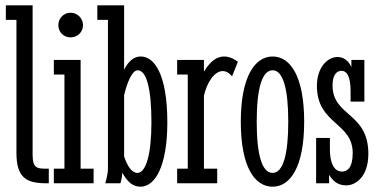

<svg xmlns="http://www.w3.org/2000/svg" viewBox="-20 -691 1433 724"><path d="M2 -616H42V-114C42 -23 78 0 152 0H164V-55H151C118 -55 103 -59 103 -108V-671H2Z M183 -410H223V-55H183V0H333V-55H284V-465H183ZM200 -596C200 -570 220 -550 246 -550C272 -550 293 -570 293 -596C293 -622 272 -643 246 -643C220 -643 200 -622 200 -596Z M347 -616H387V-55C387 -33 377 0 377 0H434C434 0 441 -20 441 -40C460 -6 480 13 510 13C565 13 611 -65 611 -229C611 -413 561 -478 511 -478C486 -478 465 -462 448 -428V-671H347ZM448 -332C458 -375 477 -426 499 -426C533 -426 551 -355 551 -229C551 -108 530 -39 498 -39C477 -39 460 -65 448 -101Z M648 -410H688V-55H648V0H799V-55H749V-330C760 -379 788 -423 820 -423C839 -423 851 -407 855 -403L877 -458C872 -462 851 -478 825 -478C799 -478 774 -462 749 -421V-465H648Z M1127 -232C1127 -403 1075 -478 1008 -478C941 -478 888 -402 888 -232C888 -62 940 13 1008 13C1075 13 1127 -62 1127 -232ZM1067 -232C1067 -107 1047 -39 1008 -39C968 -39 948 -107 948 -232C948 -357 968 -426 1008 -426C1047 -426 1067 -358 1067 -232Z M1221 0V-32C1236 -7 1255 8 1286 8C1319 8 1369 -22 1369 -111C1369 -268 1234 -251 1234 -369C1234 -411 1251 -424 1268 -424C1287 -424 1302 -405 1302 -347V-308H1354V-465H1305V-438C1294 -463 1275 -476 1253 -476C1214 -476 1175 -436 1175 -367C1175 -222 1310 -230 1310 -114C1310 -57 1289 -44 1269 -44C1248 -44 1224 -62 1224 -130V-171H1172V0Z"/></svg>

Font: Stint Ultra Condensed
Style: Regular
Weight: 400
Width: 1
Designer: Astigmatic (AOETI)
Foundry: Astigmatic (AOETI)
Version: Version 1.000